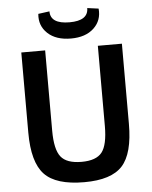

<svg xmlns="http://www.w3.org/2000/svg" viewBox="-60 -940 791 1002"><g transform="rotate(-5 335.5 -439.0)"><path d="M435 -891 494 -883Q500 -821 457 -780.5Q414 -740 337 -740Q259 -740 215.5 -780.5Q172 -821 178 -883L237 -891Q237 -825 337 -825Q435 -825 435 -891ZM599 -690V-270Q599 -115 541 -51Q483 13 341 13Q193 13 132.5 -51Q72 -115 72 -270V-690H197V-270Q197 -171 227.5 -132.5Q258 -94 336 -94Q413 -94 443 -132.5Q473 -171 473 -270V-690Z"/></g></svg>

Font: Exo 2 Semi Bold
Style: Regular
Weight: 600
Designer: Natanael Gama
Version: Version 1.001;PS 001.001;hotconv 1.0.88;makeotf.lib2.5.64775